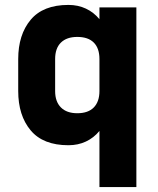

<svg xmlns="http://www.w3.org/2000/svg" viewBox="-20 -580 640 780"><path d="M534 -550V180H384V-48Q361 -20 329 -5Q297 10 258 10Q155 10 104.5 -50.5Q54 -111 54 -210V-340Q54 -439 104.5 -499.5Q155 -560 258 -560Q297 -560 329 -545Q361 -530 384 -502V-550ZM294 -430Q251 -430 227.5 -407Q204 -384 204 -340V-210Q204 -167 227.5 -143.5Q251 -120 294 -120Q338 -120 361 -143.5Q384 -167 384 -210V-340Q384 -384 361 -407Q338 -430 294 -430Z"/></svg>

Font: Tiny ExtraBold
Style: Regular
Weight: 800
Designer: Philipp Nurullin, Konstantin Bulenkov
Foundry: JetBrains
Version: Version 2.251; ttfautohint (v1.8.4.7-5d5b)